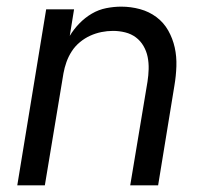

<svg xmlns="http://www.w3.org/2000/svg" viewBox="-20 -558 640 578"><path d="M32 0 119 -530H203L190 -450Q202 -470 219 -487.5Q236 -505 256.5 -517Q277 -529 300 -533.5Q323 -538 345 -538Q374 -538 401.5 -530.5Q429 -523 451 -506.5Q473 -490 486.5 -466Q500 -442 506 -415Q512 -388 511 -358.5Q510 -329 505 -300L456 0H372L424 -312Q427 -331 427.5 -350Q428 -369 424.5 -386.5Q421 -404 412 -419.5Q403 -435 389 -445.5Q375 -456 357 -460.5Q339 -465 320 -465Q303 -465 285.5 -461.5Q268 -458 251.5 -450.5Q235 -443 220.5 -431Q206 -419 196 -403.5Q186 -388 180 -371Q174 -354 171 -337L115 0Z"/></svg>

Font: Iosevka Curly Extended Oblique
Style: Regular
Weight: 400
Width: 7
Italic angle: -9°
Monospace: yes
Designer: Belleve Invis
Foundry: Belleve Invis
Version: Version 11.1.0; ttfautohint (v1.8.3)